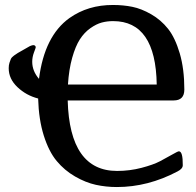

<svg xmlns="http://www.w3.org/2000/svg" viewBox="-20 -734 789 774"><path d="M15.1 -459Q15.1 -471.2 18.1 -480.7Q21 -490.2 23.9 -496.6Q26.9 -502.9 36.4 -510Q45.9 -517.1 52 -520.5Q58.1 -523.9 74 -533Q89.8 -542 100.1 -547.9Q113.3 -553.7 118.7 -551.3Q124 -548.8 124 -543Q124 -541 116.9 -522.5Q109.9 -503.9 109.9 -484.9Q109.9 -447.8 137.2 -416Q159.2 -588.9 259.8 -661.1Q335 -714.4 436 -713.9Q477.1 -713.9 513.4 -706.5Q549.8 -699.2 589.4 -676.5Q628.9 -653.8 657.5 -617.9Q686 -582 704.6 -519Q723.1 -456.1 723.1 -373Q723.1 -329.1 680.2 -329.1H252.9Q260.7 -44.9 452.1 -44.9Q502.9 -44.9 550.5 -57.4Q598.1 -69.8 626 -84.5Q653.8 -99.1 675.3 -111.6Q696.8 -124 701.2 -124Q717.3 -124 716.8 -67.9Q716.8 -53.7 695.8 -43Q576.7 20 451.2 20Q407.2 20 366.2 11Q325.2 2 282.7 -22.5Q240.2 -46.9 208.5 -85Q176.8 -123 156.5 -187.5Q136.2 -252 133.8 -335.9V-336.9Q85.9 -349.1 50.5 -382.6Q15.1 -416 15.1 -459ZM253.9 -393.1H611.8Q607.9 -648.9 436 -648.9Q412.1 -648.9 390.1 -643.1Q368.2 -637.2 344 -620.1Q319.8 -603 302 -575.4Q284.2 -547.9 271 -501Q257.8 -454.1 253.9 -393.1Z"/></svg>

Font: CMU Sans Serif Demi Condensed
Style: DemiCondensed
Weight: 600
Width: 3
Version: Version 0.7.0